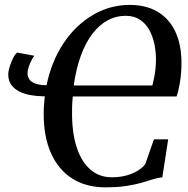

<svg xmlns="http://www.w3.org/2000/svg" viewBox="-20 -772 786 802"><path d="M420 10.5Q339.5 10.5 281.8 -26.2Q224 -63 193.2 -131.8Q162.5 -200.5 162.5 -295.5Q162.5 -314.5 163.8 -332.5Q165 -350.5 167 -369.5Q134.5 -370 106.8 -375Q79 -380 58.5 -391Q38 -402 26.2 -419.2Q14.5 -436.5 14.5 -460.5Q14.5 -475 20.5 -494.2Q26.5 -513.5 35 -530Q43.5 -546.5 52 -552.5L123.5 -539Q118.5 -533.5 111.8 -520.5Q105 -507.5 100 -492.8Q95 -478 95 -467Q95 -452.5 102.2 -441.2Q109.5 -430 127 -423.2Q144.5 -416.5 174.5 -416Q195 -515.5 245 -590.8Q295 -666 366.8 -708.8Q438.5 -751.5 522 -751.5Q590 -751.5 638.2 -723Q686.5 -694.5 712.2 -640.2Q738 -586 738 -508.5Q738 -467 731.8 -428.8Q725.5 -390.5 717.5 -369H284Q283.5 -359 282.5 -349.2Q281.5 -339.5 281.2 -329.2Q281 -319 281 -307.5Q280 -219 300 -157.5Q320 -96 357.5 -63.8Q395 -31.5 446.5 -31.5Q482.5 -31.5 510.8 -39.8Q539 -48 558.5 -61Q578 -74 587 -87L623 -190H682.5L658 -31Q640 -30 620 -23.5Q600 -17 573.5 -9.2Q547 -1.5 509.5 4.5Q472 10.5 420 10.5ZM616.5 -415Q621 -432.5 624.2 -449.5Q627.5 -466.5 629.5 -485Q631.5 -503.5 631.5 -524.5Q631.5 -555.5 625 -587.5Q618.5 -619.5 603.8 -646.5Q589 -673.5 564.5 -689.8Q540 -706 504.5 -706Q464.5 -706 429.8 -687.2Q395 -668.5 366.5 -631.5Q338 -594.5 318 -540.2Q298 -486 288 -415Z"/></svg>

Font: Merriweather 60pt Medium
Style: Italic
Weight: 500
Italic angle: -7.8°
Version: Version 2.101